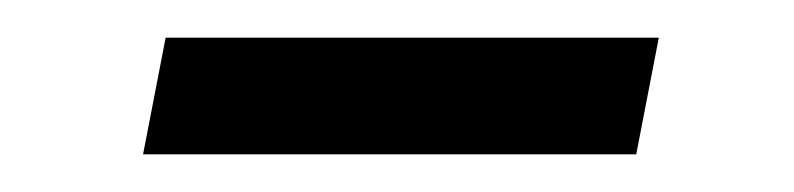

<svg xmlns="http://www.w3.org/2000/svg" viewBox="-20 -322 422 102"><path d="M68 -302H330L318 -240H56Z"/></svg>

Font: Montserrat Alternates
Style: Italic
Weight: 400
Italic angle: -11.3°
Designer: Julieta Ulanovsky
Foundry: Julieta Ulanovsky
Version: Version 7.200